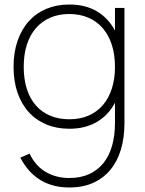

<svg xmlns="http://www.w3.org/2000/svg" viewBox="-20 -575 641 850"><path d="M287 -555Q358 -555 409 -524.8Q460 -494.5 489 -439.5V-540H531V-30Q531 33.5 515.5 86Q500 138.5 469.2 176Q438.5 213.5 393 234.2Q347.5 255 287 255Q213 255 158.5 221.8Q104 188.5 70 123L111 105Q136 158.5 181.8 185.8Q227.5 213 287 213Q337 213 374.8 195.8Q412.5 178.5 438 146.8Q463.5 115 476.2 70Q489 25 489 -30V-120Q459.5 -64.5 408.2 -34.8Q357 -5 287 -5Q230.5 -5 184.8 -24.2Q139 -43.5 106.8 -79.2Q74.5 -115 57.2 -165.8Q40 -216.5 40 -279Q40 -343 57.8 -394.2Q75.5 -445.5 107.8 -481.2Q140 -517 185.5 -536Q231 -555 287 -555ZM287 -47Q334.5 -47 372 -63.2Q409.5 -79.5 435.5 -109.8Q461.5 -140 475.2 -183Q489 -226 489 -279Q489 -334 474.8 -377.5Q460.5 -421 434.2 -451Q408 -481 370.5 -497Q333 -513 287 -513Q240 -513 202.5 -496.8Q165 -480.5 138.8 -450.2Q112.5 -420 98.8 -376.8Q85 -333.5 85 -279Q85 -224 99 -180.8Q113 -137.5 139.2 -107.8Q165.5 -78 202.8 -62.5Q240 -47 287 -47Z"/></svg>

Font: Vela Sans ExtLt
Style: Regular
Weight: 200
Designer: Principal design: Mikhail Sharanda - project Manrope.
Design modification: Ravid Balaliev
Foundry: Mikhail Sharanda
Version: Version 1.001